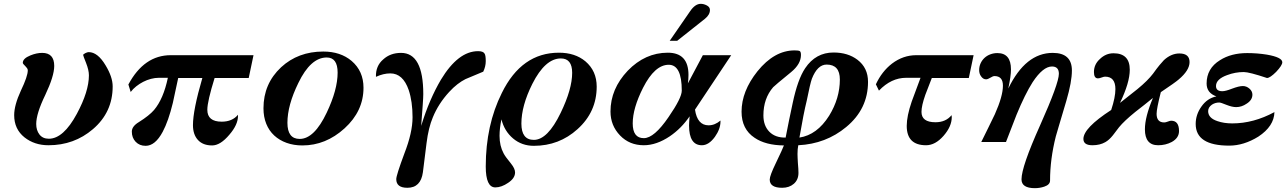

<svg xmlns="http://www.w3.org/2000/svg" viewBox="-20 -742 6714 1002"><path d="M568 -291Q568 -156 465 -68Q367 16 233 16Q160 16 108 -25Q54 -68 54 -141Q54 -193 89 -269Q125 -344 125 -375Q125 -381 121 -386.5Q117 -392 112 -397Q107 -402 103 -406.5Q99 -411 99 -414Q99 -437 139 -453Q171 -466 200 -466Q263 -466 263 -398Q263 -345 216 -246Q169 -149 169 -95Q169 -62 186 -40Q203 -18 235 -18Q311 -18 381 -148Q444 -265 444 -349Q444 -376 429 -414Q414 -451 414 -455Q414 -459 426 -465Q436 -470 443 -470Q490 -470 531 -401Q568 -340 568 -291Z M1303 -454 1278 -335H1100Q1062 -213 1062 -169Q1062 -107 1137 -107Q1192 -107 1222 -143V-137Q1222 -91 1177 -39Q1130 17 1087 17Q1039 17 1013 -11.5Q987 -40 987 -89Q987 -167 1036 -335H910Q903 -303 896 -270Q889 -237 882 -205Q859 -110 829 -54Q790 19 740 19Q708 19 688 -2Q668 -23 668 -55Q668 -83 705 -105Q759 -139 784 -168Q833 -226 856 -336H809Q789 -336 768 -330.5Q747 -325 727.5 -315Q708 -305 691 -291.5Q674 -278 662 -262L650 -301Q732 -454 871 -454Z M1877 -284Q1877 -162 1778 -72Q1680 17 1558 17Q1513 17 1475.5 3.5Q1438 -10 1411 -35Q1384 -60 1369.5 -96Q1355 -132 1355 -177Q1355 -305 1447 -391Q1536 -473 1667 -473Q1757 -473 1815 -424Q1877 -371 1877 -284ZM1742 -363Q1742 -442 1685 -442Q1601 -442 1537 -309Q1480 -193 1480 -101Q1480 -17 1544 -17Q1620 -17 1685 -154Q1742 -274 1742 -363Z M2515 -423Q2515 -395 2502 -368L2409 -329Q2389 -319 2367.5 -302.5Q2346 -286 2324 -262Q2268 -201 2239 -130Q2216 -76 2206 5Q2201 43 2196.5 81Q2192 119 2187 157Q2176 238 2106 238Q2048 238 2048 193Q2048 173 2090 60Q2133 -50 2133 -130Q2133 -212 2113 -272Q2083 -359 2017 -359Q1981 -359 1942 -341Q1940 -398 1980 -432Q2017 -466 2073 -466Q2189 -466 2189 -251Q2189 -234 2186 -192.5Q2183 -151 2178 -85Q2200 -157 2226 -217Q2252 -277 2281 -326Q2371 -475 2475 -475Q2502 -475 2509 -462Q2515 -453 2515 -423Z M3094 -290Q3094 -158 2994 -68Q2898 19 2766 19Q2703 19 2657.5 -19.5Q2612 -58 2597 -119Q2587 -73 2587 -33Q2587 19 2608 58Q2615 73 2647 112Q2668 138 2668 158Q2668 188 2632 212Q2597 236 2565 236Q2515 236 2515 127Q2515 -89 2599 -257Q2702 -467 2897 -467Q2981 -467 3035 -422Q3094 -372 3094 -290ZM2966 -362Q2966 -437 2907 -437Q2825 -437 2758 -304Q2701 -190 2701 -97Q2701 -12 2766 -12Q2838 -12 2906 -153Q2966 -277 2966 -362Z M3685 -690Q3685 -665 3659 -644L3514 -529H3475L3582 -684Q3608 -722 3637 -722Q3653 -722 3669 -713.5Q3685 -705 3685 -690ZM3796 -454 3607 -170Q3619 -88 3678 -88Q3711 -88 3740 -113V-108Q3740 -69 3711 -28Q3679 16 3643 16Q3576 16 3576 -87Q3576 -103 3579 -135Q3536 -72 3476 -31Q3406 16 3340 16Q3265 16 3216 -35Q3166 -87 3166 -160Q3166 -278 3256 -373Q3347 -467 3465 -467Q3573 -467 3573 -351Q3573 -329 3570 -307L3648 -454ZM3538 -269Q3538 -404 3470 -404Q3397 -404 3336 -284Q3282 -177 3282 -98Q3282 -21 3340 -21Q3394 -21 3469 -131Q3538 -231 3538 -269Z M4510 -315Q4510 -173 4396 -79Q4290 9 4146 16Q4142 35 4142 61Q4142 69 4142.5 81Q4143 93 4144 109Q4147 142 4147 160Q4147 196 4123 217Q4099 238 4062 238Q3997 238 3997 195Q3997 175 4029 109Q4066 32 4071 17Q3975 16 3918 -23Q3850 -68 3850 -159Q3850 -266 3933 -370Q4021 -479 4127 -479Q4147 -479 4153.5 -475.5Q4160 -472 4160 -455Q4160 -408 4109 -366Q4021 -294 4015 -287Q3964 -228 3964 -140Q3964 -86 3995 -54.5Q4026 -23 4080 -24Q4089 -70 4098 -115Q4107 -160 4117 -205Q4143 -328 4182 -386Q4237 -468 4330 -468Q4405 -468 4455 -430Q4510 -388 4510 -315ZM4363 -327Q4363 -405 4294 -405Q4246 -405 4217 -331Q4208 -306 4190 -216Q4182 -184 4172.5 -136Q4163 -88 4152 -24Q4244 -38 4307 -138Q4363 -229 4363 -327Z M5061 -454 5036 -335H4843Q4835 -313 4826 -291Q4817 -269 4809 -247Q4789 -190 4789 -158Q4789 -104 4862 -104Q4916 -104 4946 -141L4947 -131Q4947 -82 4904 -33Q4861 16 4813 16Q4712 16 4712 -85Q4712 -136 4738 -212Q4749 -243 4761 -274Q4773 -305 4784 -336H4709Q4631 -336 4567 -269L4551 -302Q4582 -369 4635 -410Q4693 -454 4762 -454Z M5574 -374Q5574 -315 5545 -216Q5519 -129 5505.5 -83Q5492 -37 5490 -30Q5460 89 5460 200Q5460 222 5430 232Q5406 240 5381 240Q5311 240 5311 194Q5311 128 5408 -88Q5506 -307 5506 -357Q5506 -395 5470 -395Q5423 -395 5369 -313Q5329 -250 5285 -143Q5271 -108 5257.5 -72Q5244 -36 5230 -1H5101Q5119 -38 5137 -74Q5155 -110 5172 -146Q5214 -240 5214 -295Q5214 -345 5170 -345Q5162 -345 5148.5 -336.5Q5135 -328 5126 -328Q5110 -328 5099 -345Q5090 -358 5090 -376Q5090 -395 5097.5 -411.5Q5105 -428 5118 -440Q5131 -452 5148.5 -458.5Q5166 -465 5185 -465Q5256 -465 5256 -380Q5256 -344 5242 -280Q5332 -466 5474 -466Q5574 -466 5574 -374Z M6188 -418Q6188 -375 6131 -327Q6114 -312 6038 -261Q6016 -174 6016 -148Q6016 -103 6056 -103Q6063 -103 6074.5 -107.5Q6086 -112 6092 -112Q6133 -112 6133 -58Q6133 -22 6095 -1Q6063 16 6024 16Q5955 16 5955 -67Q5955 -132 5997 -231Q5974 -212 5951 -194Q5928 -176 5905 -158Q5847 -111 5820 -78Q5812 -67 5804 -57Q5796 -47 5788 -36Q5768 -11 5748 0Q5720 16 5681 16Q5634 16 5634 -17Q5634 -74 5779 -168Q5801 -234 5801 -277Q5801 -342 5747 -342Q5741 -342 5729 -337.5Q5717 -333 5710 -333Q5689 -333 5689 -366Q5689 -406 5720 -434Q5751 -464 5791 -464Q5876 -464 5876 -378Q5876 -311 5825 -205Q5848 -223 5870.5 -241Q5893 -259 5916 -277Q5944 -300 5964 -320Q5984 -340 5997 -357Q6017 -385 6031.5 -402.5Q6046 -420 6054 -428Q6092 -463 6135 -463Q6188 -463 6188 -418Z M6672 -417Q6672 -401 6640 -367Q6608 -335 6592 -335Q6499 -366 6471 -366Q6426 -366 6384 -350Q6326 -329 6326 -293Q6326 -266 6359 -266Q6376 -266 6409 -279Q6446 -293 6466 -293Q6485 -293 6500.5 -279.5Q6516 -266 6516 -248Q6516 -220 6486 -201Q6460 -183 6431 -183Q6410 -183 6380 -195Q6351 -207 6343 -207Q6322 -207 6305 -196Q6285 -182 6285 -162Q6285 -126 6333 -110Q6367 -98 6411 -98Q6522 -98 6631 -157Q6629 -83 6547 -29Q6471 18 6395 18Q6220 18 6220 -95Q6220 -144 6250 -186Q6280 -229 6328 -239Q6277 -257 6277 -306Q6277 -385 6347 -428Q6405 -465 6489 -465Q6515 -465 6540.5 -463Q6566 -461 6591 -457Q6672 -443 6672 -417Z"/></svg>

Font: GFS Didot
Style: Bold Italic
Weight: 700
Italic angle: -12°
Designer: Designed by Takis Katsoulidis and George D. Matthiopoulos.
Foundry: Designed by Takis Katsoulidis and George D. Matthiopoulos.
Version: Version 1.0